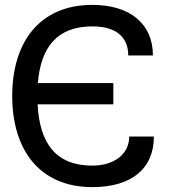

<svg xmlns="http://www.w3.org/2000/svg" viewBox="-20 -754 751 786"><path d="M358 12C519 12 610 -64 610 -195H509C509 -122 446 -76 358 -76C208 -76 142 -168 134 -327H444V-414H135C147 -561 214 -646 358 -646C452 -646 505 -605 505 -527H606C606 -657 512 -734 358 -734C140 -734 30 -579 30 -361C30 -143 140 12 358 12Z"/></svg>

Font: Perun
Style: Regular
Weight: 400
Foundry: Copyright (c) Stefan Peev, Context Ltd, 2016
Version: Version 1.089